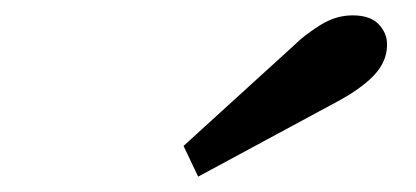

<svg xmlns="http://www.w3.org/2000/svg" viewBox="-20 -814 542 250"><path d="M219 -624 364 -756Q376 -768 396.5 -781Q417 -794 439 -794Q462 -794 473 -782.5Q484 -771 484 -756Q484 -734 467 -716Q450 -698 416 -680L238 -584Z"/></svg>

Font: Trirong ExtraBold
Style: Italic
Weight: 800
Italic angle: -12°
Designer: Katatrad Team
Foundry: CadsonDemak
Version: Version 1.001